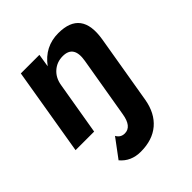

<svg xmlns="http://www.w3.org/2000/svg" viewBox="-195 -593 950 950"><g transform="rotate(-45 280.0 -118.0)"><path d="M242 234Q174 234 134 186L207 88Q221 114 250 114Q298 114 310 39L364 -280Q380 -374 303 -374Q262 -374 232.5 -348Q203 -322 196 -278L149 0H19L96 -460H226L215 -391Q273 -470 368 -470Q529 -470 500 -294L439 68Q425 148 374.5 191Q324 234 242 234Z"/></g></svg>

Font: Jost* 600 Semi
Style: Italic
Weight: 600
Italic angle: -10°
Version: Version 3.500